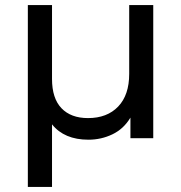

<svg xmlns="http://www.w3.org/2000/svg" viewBox="-20 -550 722 764"><path d="M90.8 193.8V-529.8H187V-235.8Q187 -158.7 224.6 -119.4Q262.2 -80.1 330.1 -80.1Q406.2 -80.1 450.2 -126Q494.1 -171.9 494.1 -255.9V-529.8H589.8V0H499V-82Q472.2 -37.1 427.5 -15.6Q382.8 5.9 332 5.9Q235.8 5.9 187 -55.2V193.8Z"/></svg>

Font: Montserrat Medium
Style: Regular
Weight: 500
Designer: Julieta Ulanovsky
Foundry: Julieta Ulanovsky
Version: Version 7.200